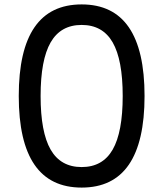

<svg xmlns="http://www.w3.org/2000/svg" viewBox="-20 -835 740 870"><path d="M350 15Q65 15 65 -400Q65 -815 350 -815Q635 -815 635 -400Q635 15 350 15ZM350 -78Q445 -78 490.5 -157Q536 -236 536 -400Q536 -564 490.5 -643Q445 -722 350 -722Q255 -722 209.5 -643Q164 -564 164 -400Q164 -236 209.5 -157Q255 -78 350 -78Z"/></svg>

Font: Martian Mono Light
Style: Regular
Weight: 300
Monospace: yes
Designer: Roman Shamin
Foundry: Evil Martians
Version: Version 1.000; ttfautohint (v1.8.4.7-5d5b)